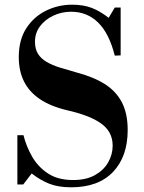

<svg xmlns="http://www.w3.org/2000/svg" viewBox="-20 -786 614 818"><path d="M283 12Q229 12 190.5 -3Q152 -18 115 -47L79 0H54V-210H80Q92 -162 117 -118.5Q142 -75 184.5 -47Q227 -19 291 -19Q348 -19 385.5 -40.5Q423 -62 441.5 -95.5Q460 -129 460 -165Q460 -197 446.5 -221Q433 -245 407 -262.5Q381 -280 346 -293Q311 -306 267 -316Q195 -333 149.5 -364Q104 -395 82 -439.5Q60 -484 60 -543Q60 -616 92 -665.5Q124 -715 176 -740.5Q228 -766 287 -766Q335 -766 370.5 -752.5Q406 -739 443 -710L469 -754H494V-550L469 -549Q445 -644 398 -690Q351 -736 283 -736Q242 -736 206.5 -719Q171 -702 150 -673.5Q129 -645 129 -608Q129 -577 142 -556.5Q155 -536 179 -522Q203 -508 235.5 -498Q268 -488 307 -477Q379 -458 427 -427.5Q475 -397 499.5 -349.5Q524 -302 524 -232Q524 -119 461.5 -53.5Q399 12 283 12Z"/></svg>

Font: Libre Bodoni
Style: Regular
Weight: 400
Designer: Pablo Impallari, Rodrigo Fuenzalida
Foundry: Impallari Type
Version: Version 2.005;gftools[0.9.23]